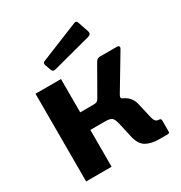

<svg xmlns="http://www.w3.org/2000/svg" viewBox="-175 -878 949 1005"><g transform="rotate(-30 299.5 -375.5)"><path d="M55.4 0V-530H209.4V-328.8H313.7L375 -294.7Q425.8 -291.9 456 -271.6Q486.1 -251.4 494.8 -214.8L516.8 -120.3Q521.4 -101.9 529.1 -95.5Q536.7 -89.2 547.2 -89.2Q560.1 -89.2 560.1 -77.9V-12.4Q560.1 -5.1 557.6 -2.6Q555 0 547.7 0H497.8Q449.3 0 418.5 -17.9Q387.6 -35.7 376.2 -87.7L357.9 -169.4Q349.9 -206.6 337.5 -214.6Q325.1 -222.5 302 -222.5H209.4V0ZM286.3 -267.5V-328.8Q307.3 -328.8 313.8 -334.7Q320.4 -340.6 327.4 -354.1L415.4 -508.2Q420.9 -518 427.2 -524Q433.5 -530 446 -530H546.4Q557 -530 560.1 -524.6Q563.3 -519.2 557 -509L434.9 -304.8Q430.5 -297 430.4 -291Q430.4 -285 437.7 -281ZM435.4 -740.6 457.5 -675.8Q464 -655.7 441.9 -649.6L210.7 -588.4Q200.2 -586 195.2 -588.4Q190.3 -590.8 186.8 -599.1L174.7 -634Q169.6 -649.2 181.3 -654L418.1 -750Q429.8 -754.9 435.4 -740.6Z"/></g></svg>

Font: Libre Franklin Thin
Style: Regular
Weight: 100
Designer: Pablo Impallari, Rodrigo Fuenzalida, Nhung Nguyen
Foundry: Impallari Type
Version: Version 3.000